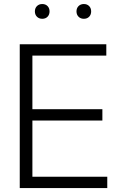

<svg xmlns="http://www.w3.org/2000/svg" viewBox="-20 -958 642 978"><path d="M80.6 0V-732.4H521.5V-674.8H145V-401.9H501.5V-344.2H145V-57.6H526.4V0ZM407.2 -862.3Q390.6 -862.3 380.1 -872.8Q369.6 -883.3 369.6 -899.9Q369.6 -916.5 380.1 -927Q390.6 -937.5 407.2 -937.5Q423.8 -937.5 434.1 -927Q444.3 -916.5 444.3 -899.9Q444.3 -883.3 434.1 -872.8Q423.8 -862.3 407.2 -862.3ZM195.3 -862.3Q178.7 -862.3 168.2 -872.8Q157.7 -883.3 157.7 -899.9Q157.7 -916.5 168.2 -927Q178.7 -937.5 195.3 -937.5Q211.9 -937.5 222.2 -927Q232.4 -916.5 232.4 -899.9Q232.4 -883.3 222.2 -872.8Q211.9 -862.3 195.3 -862.3Z"/></svg>

Font: Kumbh Sans Light
Style: Regular
Weight: 300
Version: Version 1.004